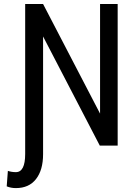

<svg xmlns="http://www.w3.org/2000/svg" viewBox="-20 -731 689 964"><path d="M570.8 0H481L196.3 -547.9V43Q196.3 122.6 160.9 168Q125.5 213.4 59.6 213.4Q34.7 213.4 13.7 204.6L19.5 127Q38.6 133.3 59.6 133.3Q106.4 133.3 106.4 42V-710.9H196.3L482.4 -160.6V-710.9H570.8Z"/></svg>

Font: Roboto Condensed
Style: Regular
Weight: 400
Designer: Google
Version: Version 2.001047; 2015